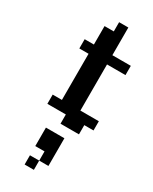

<svg xmlns="http://www.w3.org/2000/svg" viewBox="-199 -572 683 858"><g transform="rotate(30 143.0 -143.0)"><path d="M47.6 -95.2H95.2V-47.6H47.6ZM95.2 -95.2H142.9V-47.6H95.2ZM142.9 -95.2H190.5V-47.6H142.9ZM190.5 -95.2H238.1V-47.6H190.5ZM238.1 -95.2H285.7V-47.6H238.1ZM142.9 -47.6H190.5V0H142.9ZM190.5 -47.6H238.1V0H190.5ZM95.2 -142.9H142.9V-95.2H95.2ZM142.9 -142.9H190.5V-95.2H142.9ZM142.9 -190.5H190.5V-142.9H142.9ZM142.9 -238.1H190.5V-190.5H142.9ZM95.2 -238.1H142.9V-190.5H95.2ZM95.2 -190.5H142.9V-142.9H95.2ZM95.2 -285.7H142.9V-238.1H95.2ZM142.9 -285.7H190.5V-238.1H142.9ZM142.9 -333.3H190.5V-285.7H142.9ZM142.9 -381H190.5V-333.3H142.9ZM95.2 -333.3H142.9V-285.7H95.2ZM95.2 -381H142.9V-333.3H95.2ZM47.6 -381H95.2V-333.3H47.6ZM190.5 -381H238.1V-333.3H190.5ZM95.2 -428.6H142.9V-381H95.2ZM142.9 -428.6H190.5V-381H142.9ZM142.9 -476.2H190.5V-428.6H142.9ZM95.2 -476.2H142.9V-428.6H95.2ZM142.9 -523.8H190.5V-476.2H142.9ZM238.1 -381H285.7V-333.3H238.1ZM142.9 95.2H190.5V142.9H142.9ZM142.9 47.6H190.5V95.2H142.9ZM95.2 47.6H142.9V95.2H95.2ZM142.9 142.9H190.5V190.5H142.9ZM95.2 190.5H142.9V238.1H95.2ZM95.2 95.2H142.9V142.9H95.2Z"/></g></svg>

Font: Jacquard 12
Style: Regular
Weight: 400
Designer: Sarah Cadigan-Fried
Version: Version 1.000; ttfautohint (v1.8.4.7-5d5b)